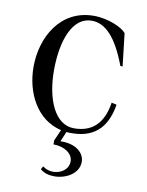

<svg xmlns="http://www.w3.org/2000/svg" viewBox="-83 -575 654 852"><g transform="rotate(10 244.0 -149.0)"><path d="M264 15C381 15 424 -58 438 -144L415 -149C404 -76 369 -8 270 -8C183 -8 138 -117 138 -246C138 -383 180 -492 265 -492C327 -492 378 -440 425 -316H435L418 -463C401 -485 337 -515 271 -515C121 -515 46 -380 46 -246C46 -131 102 -16 215 10L193 60V78C242 78 281 104 281 139C281 176 247 198 212 198C196 198 179 193 165 182L157 196C173 211 197 217 221 217C273 217 330 186 330 133C330 94 293 57 221 59L240 14C248 15 256 15 264 15Z"/></g></svg>

Font: Sprat Condesed
Style: Regular
Weight: 400
Width: 3
Designer: Ethan Nakache
Foundry: Collletttivo
Version: Version 2.000;Glyphs 3.2 (3217)